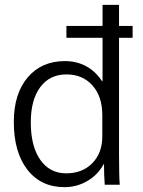

<svg xmlns="http://www.w3.org/2000/svg" viewBox="-20 -762 590 792"><path d="M471 -606V-124Q471 -35 474 0H412Q409 -42 409 -84H407Q384 -41 340.5 -15.5Q297 10 246 10Q149 10 93 -62Q37 -134 37 -259Q37 -375 94 -442.5Q151 -510 248 -510Q296 -510 335 -489Q374 -468 401 -427H403V-606H254V-655H403V-742H471V-655H527V-606ZM402 -287Q402 -364 361.5 -409.5Q321 -455 254 -455Q185 -455 146 -402.5Q107 -350 107 -257Q107 -159 146 -103Q185 -47 253 -47Q320 -47 361 -89Q402 -131 402 -200Z"/></svg>

Font: Sarabun Light
Style: Regular
Weight: 300
Designer: Suppakit Chalermlarp | Katatrad Co.,Ltd.
Foundry: Cadson Demak Co.,Ltd.
Version: Version 1.000; ttfautohint (v1.6)